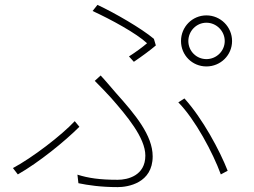

<svg xmlns="http://www.w3.org/2000/svg" viewBox="-20 -755 1040 786"><path d="M751 -587C751 -628 784 -662 825 -662C866 -662 900 -628 900 -587C900 -546 866 -513 825 -513C784 -513 751 -546 751 -587ZM721 -587C721 -529 767 -483 825 -483C883 -483 930 -529 930 -587C930 -645 883 -692 825 -692C767 -692 721 -645 721 -587ZM528 -502C562 -525 597 -551 618 -569L610 -596C559 -639 448 -703 379 -735L359 -710C435 -675 538 -619 582 -578C566 -564 535 -541 508 -524ZM301 -5C340 3 392 11 462 11C503 11 605 -5 605 -115C605 -201 533 -287 455 -374C434 -398 411 -426 392 -446L368 -424C390 -402 417 -374 435 -354C499 -281 575 -191 575 -118C575 -36 503 -19 462 -19C387 -19 342 -26 297 -40ZM912 -56C880 -138 810 -269 735 -352L710 -336C779 -266 852 -129 884 -41ZM305 -236 286 -259C232 -201 112 -109 33 -67L53 -41C139 -90 245 -176 305 -236Z"/></svg>

Font: Noto Sans Japanese Thin
Style: Regular
Weight: 100
Designer: Ryoko NISHIZUKA (kana & ideographs); Paul D. Hunt (Latin, Greek & Cyrillic); Wenlong ZHANG (bopomofo); Sandoll Communica
Foundry: Adobe Systems Incorporated
Version: Version 1.000;PS 1;hotconv 1.0.78;makeotf.lib2.5.61930